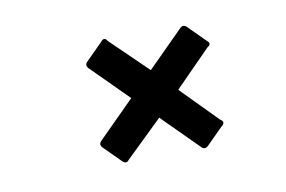

<svg xmlns="http://www.w3.org/2000/svg" viewBox="-39 -468 498 334"><g transform="rotate(-10 210.0 -301.0)"><path d="M154 -196 125 -225Q119 -231 125 -237L189 -301L125 -365Q119 -371 125 -377L154 -406Q161 -415 166 -406L231 -343L294 -406Q300 -412 306 -406L335 -377Q344 -370 335 -365L272 -301L335 -237Q344 -232 335 -225L306 -196Q300 -190 294 -196L231 -259L166 -196Q161 -189 154 -196Z"/></g></svg>

Font: Sofia Sans Extra Condensed
Style: Italic
Weight: 400
Italic angle: -9°
Designer: Botio Nikoltchev, Ani Petrova
Foundry: lettersoup
Version: Version 4.101; ttfautohint (v1.8.4.7-5d5b)